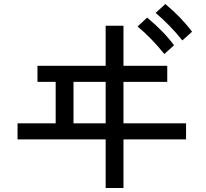

<svg xmlns="http://www.w3.org/2000/svg" viewBox="-20 -908 1040 968"><path d="M68.4 -205.1V-286.1H260.7V-495.1H168.9V-576.2H512.7V-778.3H602.5V-576.2H823.2V-495.1H602.5V-286.1H918V-205.1H602.5V40H512.7V-205.1ZM350.6 -286.1H512.7V-495.1H350.6ZM764.6 -842.8 813.5 -887.7Q893.6 -821.3 948.2 -748L899.4 -704.1Q835 -784.2 764.6 -842.8ZM673.8 -774.4 721.7 -819.3Q804.7 -751 857.4 -679.7L808.6 -635.7Q744.1 -715.8 673.8 -774.4Z"/></svg>

Font: Gothic A1 Medium
Style: Regular
Weight: 500
Designer: HanYang I&C Co.,Ltd.
Foundry: HanYang I&C Co.,Ltd.
Version: Version 2.50